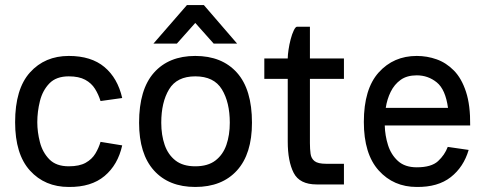

<svg xmlns="http://www.w3.org/2000/svg" viewBox="-20 -732 1935 762"><path d="M253 10Q158 10 99 -55Q40 -120 40 -247Q40 -379 99 -444.5Q158 -510 253 -510Q342 -510 394.5 -466Q447 -422 465 -343L379 -331Q371 -357 357 -379.5Q343 -402 318 -415.5Q293 -429 253 -429Q203 -429 176 -401Q149 -373 138.5 -331Q128 -289 128 -247Q128 -208 138.5 -167.5Q149 -127 176 -99.5Q203 -72 253 -72Q295 -72 320 -86Q345 -100 358.5 -122.5Q372 -145 379 -169L465 -155Q448 -78 395 -33.5Q342 11 253 10Z M722 -712H789L921 -559H828L755 -641L682 -559H589ZM532 -245Q532 -377 591 -443.5Q650 -510 755 -510Q861 -510 920.5 -443.5Q980 -377 980 -245Q980 -121 920.5 -55.5Q861 10 755 10Q650 10 591 -55.5Q532 -121 532 -245ZM755 -72Q805 -72 835 -95Q865 -118 878.5 -157Q892 -196 892 -245Q892 -326 860.5 -377.5Q829 -429 755 -429Q682 -429 651 -377.5Q620 -326 620 -245Q620 -196 633.5 -157Q647 -118 676.5 -95Q706 -72 755 -72Z M1029 -500H1122V-501Q1122 -513 1125 -534Q1128 -555 1133.5 -576Q1139 -597 1146 -611.5Q1153 -626 1159 -626H1210V-500H1345V-419H1210V-164Q1210 -141 1212.5 -122Q1215 -103 1228.5 -92.5Q1242 -82 1274 -82H1345V0H1237Q1169 0 1145.5 -46Q1122 -92 1122 -170V-419H1029Z M1757 -149 1840 -137Q1820 -69 1769 -29Q1718 11 1634 10Q1542 10 1483 -55.5Q1424 -121 1424 -248Q1424 -379 1483 -444.5Q1542 -510 1634 -510Q1675 -510 1713 -496.5Q1751 -483 1781.5 -452Q1812 -421 1829.5 -367.5Q1847 -314 1846 -234H1507Q1508 -194 1520 -156Q1532 -118 1559.5 -93Q1587 -68 1634 -68Q1692 -68 1718.5 -92.5Q1745 -117 1757 -149ZM1634 -433Q1595 -433 1570 -415Q1545 -397 1530.5 -367.5Q1516 -338 1511 -304H1758Q1748 -377 1713.5 -405Q1679 -433 1634 -433Z"/></svg>

Font: Haskoy Medium
Style: Regular
Weight: 500
Designer: Ertekin Erdin
Foundry: Ertekin Erdin
Version: Version 1.500; ttfautohint (v1.8.3)